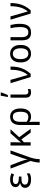

<svg xmlns="http://www.w3.org/2000/svg" viewBox="1996 -2832 1076 5107"><g transform="rotate(-90 2533.5 -278.0)"><path d="M312 10Q199 10 145 -34.5Q91 -79 91 -146Q91 -205 126 -235.5Q161 -266 213 -279V-284Q165 -297 137.5 -327.5Q110 -358 110 -405Q110 -471 166.5 -508.5Q223 -546 313 -546Q364 -546 402.5 -536.5Q441 -527 479 -509L446 -442Q415 -458 383.5 -466Q352 -474 314 -474Q193 -474 193 -398Q193 -355 233 -335Q273 -315 344 -315H392V-245H330Q252 -245 214.5 -221Q177 -197 177 -152Q177 -104 217.5 -83Q258 -62 318 -62Q368 -62 406.5 -74Q445 -86 476 -101V-26Q446 -9 406.5 0.5Q367 10 312 10Z M763 240Q763 212 768.5 169.5Q774 127 784 81.5Q794 36 806 -1L603 -536H692L793 -273Q810 -225 826 -174.5Q842 -124 847 -91H851Q854 -112 862 -143Q870 -174 880.5 -207.5Q891 -241 901 -270L997 -536H1086L901 -19Q886 21 875.5 68Q865 115 859.5 159.5Q854 204 854 240Z M1216 0V-536H1303V-400Q1303 -367 1301 -329Q1299 -291 1297 -255H1298Q1315 -277 1330 -296Q1345 -315 1364 -335L1542 -536H1649L1438 -305L1662 0H1560L1379 -248L1303 -179V0Z M1762 -275Q1762 -409 1820 -477.5Q1878 -546 1986 -546Q2084 -546 2143.5 -475.5Q2203 -405 2203 -269Q2203 -135 2146 -62.5Q2089 10 1985 10Q1901 10 1847 -34H1842Q1845 -11 1846.5 24Q1848 59 1848 98V240H1762ZM1977 -62Q2050 -62 2082.5 -114Q2115 -166 2115 -269Q2115 -372 2083.5 -422.5Q2052 -473 1982 -473Q1847 -473 1847 -278V-108Q1873 -85 1906.5 -73.5Q1940 -62 1977 -62Z M2629 10Q2564 10 2526.5 -23.5Q2489 -57 2489 -144V-536H2573V-147Q2573 -104 2590 -83Q2607 -62 2644 -62Q2664 -62 2685.5 -66Q2707 -70 2718 -74V-6Q2704 1 2679 5.5Q2654 10 2629 10ZM2507 -618Q2513 -639 2519.5 -672.5Q2526 -706 2532 -739.5Q2538 -773 2541 -796H2629V-786Q2623 -763 2611.5 -731Q2600 -699 2586 -666Q2572 -633 2558 -606H2507Z M3038 0 2875 -536H2963L3048 -234Q3055 -209 3064 -180Q3073 -151 3080.5 -124Q3088 -97 3092 -79H3096Q3172 -173 3202.5 -284.5Q3233 -396 3233 -536H3318Q3318 -431 3300 -340Q3282 -249 3240 -165.5Q3198 -82 3126 0Z M3661 10Q3592 10 3539.5 -21.5Q3487 -53 3457 -115Q3427 -177 3427 -270Q3427 -407 3491 -476.5Q3555 -546 3658 -546Q3726 -546 3779 -515Q3832 -484 3862 -422Q3892 -360 3892 -267Q3892 -130 3827.5 -60Q3763 10 3661 10ZM3660 -62Q3731 -62 3767 -116.5Q3803 -171 3803 -269Q3803 -367 3766.5 -420.5Q3730 -474 3659 -474Q3588 -474 3551.5 -420.5Q3515 -367 3515 -269Q3515 -171 3551.5 -116.5Q3588 -62 3660 -62Z M4225 10Q4143 10 4097 -21Q4051 -52 4032.5 -106.5Q4014 -161 4014 -232V-536H4099V-237Q4099 -157 4128.5 -109.5Q4158 -62 4231 -62Q4302 -62 4335 -117Q4368 -172 4368 -289Q4368 -353 4360.5 -412.5Q4353 -472 4338 -536H4423Q4438 -471 4446 -415Q4454 -359 4454 -290Q4454 -136 4397.5 -63Q4341 10 4225 10Z M4727 0 4564 -536H4652L4737 -234Q4744 -209 4753 -180Q4762 -151 4769.5 -124Q4777 -97 4781 -79H4785Q4861 -173 4891.5 -284.5Q4922 -396 4922 -536H5007Q5007 -431 4989 -340Q4971 -249 4929 -165.5Q4887 -82 4815 0Z"/></g></svg>

Font: Noto Sans Mono SemiCondensed
Style: Regular
Weight: 400
Width: 4
Designer: Monotype Design Team
Foundry: Monotype Imaging Inc.
Version: Version 2.014